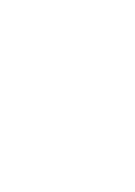

<svg xmlns="http://www.w3.org/2000/svg" viewBox="-136 -406 573 812"><g transform="rotate(20 150.0 0.0)"><path d="M200 -150Q200 -150 200 -150Q200 -150 200 -150Q200 -150 200 -150Q200 -150 200 -150Q200 -150 200 -150Q200 -150 200 -150Q200 -150 200 -150Q200 -150 200 -150Q200 -150 200 -150Q200 -150 200 -150Q200 -150 200 -150Q200 -150 200 -150ZM100 -50Q100 -50 100 -50Q100 -50 100 -50Q100 -50 100 -50Q100 -50 100 -50Q100 -50 100 -50Q100 -50 100 -50Q100 -50 100 -50Q100 -50 100 -50Q100 -50 100 -50Q100 -50 100 -50Q100 -50 100 -50Q100 -50 100 -50ZM100 -250Q100 -250 100 -250Q100 -250 100 -250Q100 -250 100 -250Q100 -250 100 -250Q100 -250 100 -250Q100 -250 100 -250Q100 -250 100 -250Q100 -250 100 -250Q100 -250 100 -250Q100 -250 100 -250Q100 -250 100 -250Q100 -250 100 -250ZM200 -350Q200 -350 200 -350Q200 -350 200 -350Q200 -350 200 -350Q200 -350 200 -350Q200 -350 200 -350Q200 -350 200 -350Q200 -350 200 -350Q200 -350 200 -350Q200 -350 200 -350Q200 -350 200 -350Q200 -350 200 -350Q200 -350 200 -350ZM100 150Q100 150 100 150Q100 150 100 150Q100 150 100 150Q100 150 100 150Q100 150 100 150Q100 150 100 150Q100 150 100 150Q100 150 100 150Q100 150 100 150Q100 150 100 150Q100 150 100 150Q100 150 100 150ZM200 150Q200 150 200 150Q200 150 200 150Q200 150 200 150Q200 150 200 150Q200 150 200 150Q200 150 200 150Q200 150 200 150Q200 150 200 150Q200 150 200 150Q200 150 200 150Q200 150 200 150Q200 150 200 150ZM200 250Q200 250 200 250Q200 250 200 250Q200 250 200 250Q200 250 200 250Q200 250 200 250Q200 250 200 250Q200 250 200 250Q200 250 200 250Q200 250 200 250Q200 250 200 250Q200 250 200 250Q200 250 200 250ZM100 350Q100 350 100 350Q100 350 100 350Q100 350 100 350Q100 350 100 350Q100 350 100 350Q100 350 100 350Q100 350 100 350Q100 350 100 350Q100 350 100 350Q100 350 100 350Q100 350 100 350Q100 350 100 350Z"/></g></svg>

Font: TINY 5x3
Style: Regular
Weight: 400
Designer: Jack Halten Fahnestock
Foundry: Velvetyne Type Foundry
Version: Version 1.002